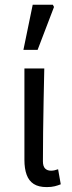

<svg xmlns="http://www.w3.org/2000/svg" viewBox="-20 -772 302 802"><path d="M175 9.5Q141.1 9.5 120.8 -3.6Q100.5 -16.7 91.3 -42.1Q82 -67.5 82 -104V-486.1H165Q163.6 -420.4 162.2 -352.7Q160.8 -285.1 160.1 -220.4Q159.3 -155.7 159.3 -98Q159.3 -77.4 168.4 -68.2Q177.5 -59 193.2 -59Q199.8 -59 207.1 -60.5Q214.4 -62 222.7 -65L233.8 -2.2Q222.8 2.3 209 5.9Q195.2 9.5 175 9.5ZM77.8 -563.7 116.6 -752.1H200.7L205.6 -742.9L137.1 -563.7Z"/></svg>

Font: Source Sans 3 VF
Style: Regular
Weight: 200
Designer: Paul D. Hunt
Foundry: Adobe
Version: Version 3.046;hotconv 1.0.118;makeotfexe 2.5.65603